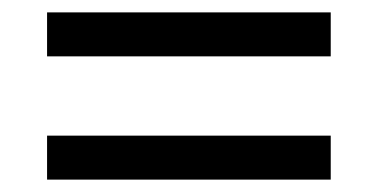

<svg xmlns="http://www.w3.org/2000/svg" viewBox="-20 -590 612 310"><path d="M56 -499V-570H514V-499ZM56 -300V-371H514V-300Z"/></svg>

Font: Noto Sans Kannada UI
Style: Regular
Weight: 400
Designer: Jelle Bosma - Monotype Design Team
Foundry: Monotype Imaging Inc.
Version: Version 2.005; ttfautohint (v1.8.4.7-5d5b)